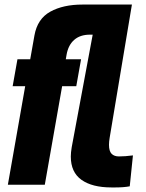

<svg xmlns="http://www.w3.org/2000/svg" viewBox="-20 -810 640 842"><path d="M290.5 -123.5Q290.5 -140.5 294.5 -164.5L386.5 -658H374.5Q331.5 -658 305.5 -635.2Q279.5 -612.5 272 -570.5L268.5 -550H335.5L314.5 -432H252.5L176.5 0H14.5L90.5 -432H35.5L56.5 -550H112.5L131 -654.5Q144 -727.5 200.5 -758.8Q257 -790 341.5 -790H558.5L461 -206.5Q458 -188.5 458 -175Q458 -147 469.5 -135.5Q481 -124 501.5 -124Q528.5 -124 563 -128.5L549 7Q523.5 12 486 12H468.5Q384.5 12 337.5 -21.2Q290.5 -54.5 290.5 -123.5Z"/></svg>

Font: JuliaMono Black
Style: Italic
Weight: 900
Italic angle: -9°
Monospace: yes
Designer: cormullion
Foundry: corm
Version: Version 0.057; ttfautohint (v1.8.4)